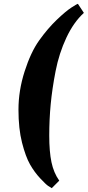

<svg xmlns="http://www.w3.org/2000/svg" viewBox="-20 -754 456 998"><path d="M288 185 249 224Q242 220 230.5 212.5Q219 205 189 173Q159 141 136 100.5Q113 60 94.5 -12.5Q76 -85 76 -184Q76 -283 108 -383Q140 -483 184 -544.5Q228 -606 275 -651Q322 -696 351.5 -715Q381 -734 385 -734L416 -687Q363 -639 325 -558Q287 -477 269 -384.5Q251 -292 243.5 -212Q236 -132 236 -49Q236 34 247.5 89Q259 144 288 185Z"/></svg>

Font: Oleo Script
Style: Bold
Weight: 700
Designer: Soytutype
Foundry: Soytutype
Version: Version 1.002